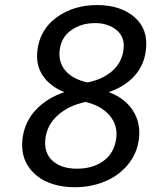

<svg xmlns="http://www.w3.org/2000/svg" viewBox="-20 -744 642 774"><path d="M333 -411.6Q396 -424.8 433.8 -459Q471.7 -493.2 478 -544.4Q484.4 -593.3 450.7 -622.1Q416.5 -650.9 362.8 -650.9Q308.1 -650.9 267.6 -622.6Q227.5 -594.7 220.7 -543.5Q214.4 -493.2 244.1 -458.7Q273.9 -424.3 333 -411.6ZM290.5 -64Q354.5 -64 397.9 -95.7Q441.4 -127.9 448.7 -187.5Q455.1 -240.7 420.4 -280.3Q385.3 -319.3 324.2 -333Q258.3 -318.8 214.4 -280.8Q170.4 -241.7 163.1 -186.5Q156.2 -128.4 191.4 -96.2Q226.6 -64 290.5 -64ZM281.7 10.7Q217.8 10.7 168 -11.5Q118.2 -33.7 90.3 -79.1Q63.5 -124 70.8 -185.5Q79.1 -251.5 123 -299.6Q167 -347.7 239.3 -372.6Q181.6 -396 152.6 -439Q123.5 -481.9 130.9 -542Q141.1 -625 208.5 -674.3Q276.9 -723.6 371.1 -723.6Q466.8 -723.6 522.9 -674.3Q579.1 -625 567.9 -540.5Q560.5 -480 521.5 -437.3Q482.4 -394.5 418.5 -372.6Q482.9 -348.6 515.6 -298.8Q547.9 -248.5 540 -184.1Q532.7 -124 493.7 -78.1Q455.6 -33.2 399.4 -11.2Q345.2 10.7 281.7 10.7Z"/></svg>

Font: Ride
Style: Italic
Weight: 400
Version: Version 3.000